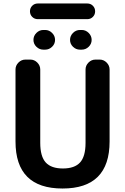

<svg xmlns="http://www.w3.org/2000/svg" viewBox="-20 -1072 718 1102"><path d="M69 -260V-673Q69 -696 86 -713Q103 -730 126 -730H154Q177 -730 194 -713Q211 -696 211 -673V-252Q211 -174 242.5 -139.5Q274 -105 341 -105Q408 -105 439.5 -139.5Q471 -174 471 -252V-673Q471 -696 488 -713Q505 -730 528 -730H552Q575 -730 592 -713Q609 -696 609 -673V-260Q609 10 339 10Q69 10 69 -260ZM439 -900H449Q472 -900 489 -883Q506 -866 506 -843Q506 -820 489 -803.5Q472 -787 449 -787H439Q416 -787 399 -803.5Q382 -820 382 -843Q382 -866 399 -883Q416 -900 439 -900ZM229 -900H239Q262 -900 279 -883Q296 -866 296 -843Q296 -820 279 -803.5Q262 -787 239 -787H229Q206 -787 189 -803.5Q172 -820 172 -843Q172 -866 189 -883Q206 -900 229 -900ZM481 -962H197Q178 -962 165 -975Q152 -988 152 -1007Q152 -1026 165 -1039Q178 -1052 197 -1052H481Q500 -1052 513 -1039Q526 -1026 526 -1007Q526 -988 513 -975Q500 -962 481 -962Z"/></svg>

Font: Rounded Mplus 1c Bold
Style: Bold
Weight: 700
Version: Version 1.059.20150529